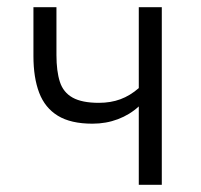

<svg xmlns="http://www.w3.org/2000/svg" viewBox="-20 -514 560 534"><path d="M366 0V-218Q341 -195 308 -182.5Q275 -170 237 -170Q177 -170 141 -192Q105 -214 89 -256Q73 -298 73 -358V-494H137V-361Q137 -316 146.5 -286.5Q156 -257 182 -242.5Q208 -228 255 -228Q288 -228 315 -238Q342 -248 366 -269V-494H430V0Z"/></svg>

Font: Nunito Sans 7pt Condensed Light
Style: Regular
Weight: 300
Width: 3
Designer: Vernon Adams
Foundry: Vernon Adams
Version: Version 3.101;gftools[0.9.27]